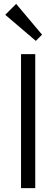

<svg xmlns="http://www.w3.org/2000/svg" viewBox="-20 -966 289 986"><path d="M88 0V-688H161V0ZM164 -756 7 -890 63 -946 196 -788Z"/></svg>

Font: Outfit-Light
Style: Regular
Weight: 300
Designer: Rodrigo Fuenzalida
Foundry: fragTYPE
Version: Version 1.000